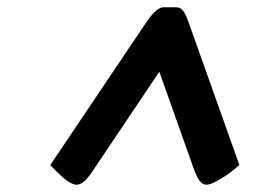

<svg xmlns="http://www.w3.org/2000/svg" viewBox="-20 -958 727 527"><path d="M190 -451Q183 -451 172 -457Q161 -463 147.5 -475.5Q134 -488 118 -505L379 -893Q395 -917 407 -927.5Q419 -938 429 -938H464Q475 -938 482.5 -928.5Q490 -919 499 -893L637 -505Q618 -488 600 -476Q582 -464 568 -457.5Q554 -451 547 -451Q536 -451 528 -461.5Q520 -472 511 -497L406 -793L436 -789L240 -497Q224 -472 212.5 -461.5Q201 -451 190 -451Z"/></svg>

Font: Lemonada
Style: Regular
Weight: 400
Designer: Mohamed Gaber (Arabic), Eduardo Tunni (Latin)
Foundry: Kief Type Foundry
Version: Version 4.005